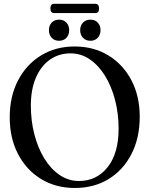

<svg xmlns="http://www.w3.org/2000/svg" viewBox="-20 -946 763 977"><path d="M359.5 -709.5Q457.5 -709.5 532.2 -663.5Q607 -617.5 649 -537Q691 -456.5 691 -352.5Q691 -244 649 -162.2Q607 -80.5 532.8 -35Q458.5 10.5 361 10.5Q263.5 10.5 188.8 -35.2Q114 -81 71.8 -162Q29.5 -243 29.5 -349Q29.5 -456 72 -537.2Q114.5 -618.5 189 -664Q263.5 -709.5 359.5 -709.5ZM583.5 -291Q583.5 -368 565.5 -437.2Q547.5 -506.5 514.8 -559.8Q482 -613 437.2 -643.8Q392.5 -674.5 339.5 -674.5Q279.5 -674.5 234 -642.5Q188.5 -610.5 162.8 -551Q137 -491.5 137 -409Q137 -331 155 -261.8Q173 -192.5 205.8 -139.2Q238.5 -86 283.5 -55.5Q328.5 -25 382 -25Q471.5 -25 527.5 -95.2Q583.5 -165.5 583.5 -291ZM280.5 -738.5Q257 -738.5 243 -753.8Q229 -769 229 -792.5Q229 -816 243 -831Q257 -846 280.5 -846Q304 -846 318 -831Q332 -816 332 -792.5Q332 -769 318 -753.8Q304 -738.5 280.5 -738.5ZM440 -738.5Q416.5 -738.5 402.2 -753.8Q388 -769 388 -792.5Q388 -816 402.2 -831Q416.5 -846 440 -846Q463.5 -846 477.5 -831Q491.5 -816 491.5 -792.5Q491.5 -769 477.5 -753.8Q463.5 -738.5 440 -738.5ZM236.5 -903Q236.5 -926.5 255.5 -926.5H465Q484 -926.5 484 -903Q484 -879.5 465 -879.5H255.5Q236.5 -879.5 236.5 -903Z"/></svg>

Font: Fraunces 144pt S050
Style: Regular
Weight: 400
Version: Version 1.000; ttfautohint (v1.8.3)